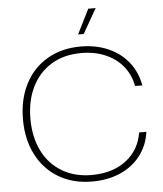

<svg xmlns="http://www.w3.org/2000/svg" viewBox="-61 -992 894 1054"><g transform="rotate(-5 385.5 -465.5)"><path d="M55 -364Q55 -475 98.5 -559.5Q142 -644 221.5 -690Q301 -736 405 -736Q489 -736 556.5 -706.5Q624 -677 667.5 -622.5Q711 -568 724 -494H684Q673 -555 636 -601.5Q599 -648 539.5 -674Q480 -700 405 -700Q310 -700 240.5 -658Q171 -616 133.5 -540Q96 -464 96 -364Q96 -264 133.5 -188Q171 -112 241 -70Q311 -28 405 -28Q520 -28 594.5 -85Q669 -142 684 -238H724Q714 -164 671 -108Q628 -52 559.5 -22Q491 8 405 8Q300 8 221 -38.5Q142 -85 98.5 -169.5Q55 -254 55 -364ZM465 -939H506L428 -803H397Z"/></g></svg>

Font: Mona Sans VF XLt
Style: Regular
Weight: 200
Designer: Deni Anggara
Foundry: GitHub
Version: Version 2.000;Glyphs 3.2.3 (3260)